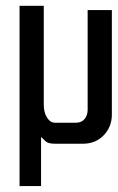

<svg xmlns="http://www.w3.org/2000/svg" viewBox="-20 -496 407 662"><path d="M365.7 -101.1Q365.7 -58.6 337.4 -29.3Q309.1 -0.5 266.6 -0.5H168.9Q146 -0.5 137 -9Q127.9 -17.6 121.6 -23.9V145.5H47.4V-476.1H130.9V-136.7Q130.9 -98.1 151.4 -79.6Q159.2 -72.8 169.9 -72.8H241.2Q261.2 -72.8 271.7 -85.7Q282.2 -98.6 282.2 -117.2V-461.4H365.7Z"/></svg>

Font: Uroob
Style: Regular
Weight: 400
Designer: Hussain K H
Foundry: Swanthanthra Malayalam Computing(http://smc.org.in)
Version: Version 2.0.0+20200101